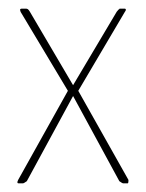

<svg xmlns="http://www.w3.org/2000/svg" viewBox="-20 -424 337 444"><path d="M275 0H265Q263 0 256 -5L149 -202L42 -5Q35 0 33 0H23Q18 0 22 -8L137 -214L28 -396Q27 -398 26.5 -401Q26 -404 31 -404H40Q42 -404 44 -403Q46 -402 49 -397L149 -227L250 -397Q252 -399 253 -400.5Q254 -402 256 -403Q256 -404 257 -404H268Q271 -404 271 -401.5Q271 -399 269 -397L161 -214L277 -8V-5Q277 0 275 0Z"/></svg>

Font: Chathura Thin
Style: Regular
Weight: 250
Designer: Appaji Ambarisha Darbha
Foundry: Aditya Fonts
Version: Version 1.002 2016